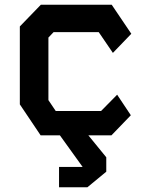

<svg xmlns="http://www.w3.org/2000/svg" viewBox="-20 -573 640 813"><path d="M153 -553H453L536 -430L458 -349L398 -437H207L185 -414V-149L216 -103H408L476 -172L534 -85L452 0H152L64 -131V-461ZM230 134H330L230 -5H350L430 93V154L350 220H230Z"/></svg>

Font: Kode Mono
Style: Bold
Weight: 700
Monospace: yes
Designer: Isa Ozler
Foundry: Kadena LLC
Version: Version 1.206;gftools[0.9.28]